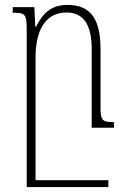

<svg xmlns="http://www.w3.org/2000/svg" viewBox="-20 -521 514 783"><path d="M390 -82V-320C390 -443 350 -501 255 -501C191 -501 155 -469 127 -412H124L120 -492H32V-469C84 -469 89 -464 89 -395V242H422V214H125V-287C125 -406 171 -470 251 -470C327 -470 354 -411 354 -320V0H445V-23C398 -23 390 -29 390 -82Z"/></svg>

Font: Noto Serif Armenian Condensed ExtraLight
Style: Regular
Weight: 200
Width: 3
Designer: Monotype Design Team
Foundry: Monotype Imaging Inc.
Version: Version 2.008